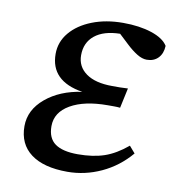

<svg xmlns="http://www.w3.org/2000/svg" viewBox="-63 -544 562 614"><g transform="rotate(10 217.5 -237.0)"><path d="M195 13Q118 13 76.5 -18Q35 -49 35 -107Q35 -160 81 -198.5Q127 -237 198 -247Q93 -264 93 -352Q93 -391 118.5 -421.5Q144 -452 188.5 -469.5Q233 -487 289 -487Q342 -487 381.5 -474Q421 -461 435 -438Q434 -413 420 -398.5Q406 -384 383 -384Q368 -384 351 -394.5Q334 -405 316 -422L285 -451Q232 -450 203 -426.5Q174 -403 174 -362Q174 -325 204 -303.5Q234 -282 289 -282Q307 -282 314 -282Q321 -282 340 -283L326 -218Q317 -219 307 -219Q297 -219 286 -219Q210 -219 165 -193Q120 -167 120 -122Q120 -83 144.5 -65.5Q169 -48 218 -48Q268 -48 304.5 -60.5Q341 -73 378 -104L397 -82Q358 -36 305 -11.5Q252 13 195 13Z"/></g></svg>

Font: Source Serif Pro
Style: Italic
Weight: 400
Italic angle: -12°
Designer: Frank Grießhammer
Foundry: Adobe Systems Incorporated
Version: Version 3.001;hotconv 1.0.111;makeotfexe 2.5.65597